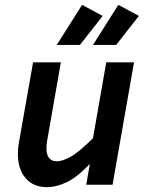

<svg xmlns="http://www.w3.org/2000/svg" viewBox="-20 -765 610 795"><path d="M337 0 352 -86Q297 -29 254 -9.5Q211 10 176 10Q128 10 98.5 -15Q69 -40 59 -82.5Q49 -125 59 -179L117 -507H232L175 -181Q168 -138 179 -117.5Q190 -97 215 -97Q238 -97 272.5 -116Q307 -135 365 -193L420 -507H535L446 0ZM311 -579H215L320 -745L405 -699ZM461 -579H365L470 -745L555 -699Z"/></svg>

Font: Inria Sans
Style: Bold Italic
Weight: 700
Italic angle: -10°
Designer: Black Foundry Team
Foundry: Black Foundry
Version: Version 1.2; ttfautohint (v1.8.3)